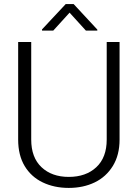

<svg xmlns="http://www.w3.org/2000/svg" viewBox="-20 -911 675 941"><path d="M401 -761 321 -849 241 -761H186V-767L302 -891H341L457 -766V-761ZM317 10Q246 10 189.5 -17Q133 -44 101 -97Q69 -150 69 -227V-705H133V-227Q133 -139 183.5 -91.5Q234 -44 317 -44Q401 -44 452 -91.5Q503 -139 503 -227V-705H566V-227Q566 -151 533 -97.5Q500 -44 444 -17Q388 10 317 10Z"/></svg>

Font: Freesentation 3 Light
Style: Regular
Weight: 300
Designer: glyphs from Roboto by Christian Robertson / Hangul glyphs from Noto Sans CJK(Source Han Sans) by Jang Soo-young and Kang
Foundry: PT&
Version: Version 2.001